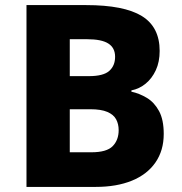

<svg xmlns="http://www.w3.org/2000/svg" viewBox="-20 -734 713 754"><path d="M318 -714Q467 -714 537 -671Q607 -628 607 -534Q607 -491 592 -458.5Q577 -426 552 -405.5Q527 -385 496 -379V-374Q528 -367 557 -349.5Q586 -332 604.5 -298Q623 -264 623 -208Q623 -143 590.5 -96Q558 -49 498 -24.5Q438 0 356 0H84V-714ZM329 -435Q386 -435 409 -455.5Q432 -476 432 -511Q432 -546 405.5 -563Q379 -580 322 -580H254V-435ZM254 -305V-136H339Q399 -136 422.5 -160Q446 -184 446 -223Q446 -247 436 -265.5Q426 -284 401.5 -294.5Q377 -305 335 -305Z"/></svg>

Font: Noto Sans Hebrew ExtraBold
Style: Regular
Weight: 800
Designer: Monotype Design Team
Foundry: Monotype Imaging Inc.
Version: Version 2.003